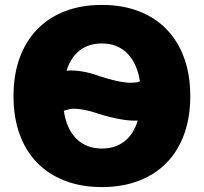

<svg xmlns="http://www.w3.org/2000/svg" viewBox="-20 -746 830 782"><path d="M395 16Q311 16 244 -10Q177 -36 130.5 -84Q84 -132 59.5 -200.5Q35 -269 35 -354Q35 -440 59.5 -508.5Q84 -577 130.5 -625.5Q177 -674 244 -700Q311 -726 395 -726Q479 -726 546 -700Q613 -674 659.5 -625.5Q706 -577 730.5 -508.5Q755 -440 755 -354Q755 -269 730.5 -200.5Q706 -132 659.5 -84Q613 -36 546 -10Q479 16 395 16ZM395 -141Q449 -141 486.5 -170Q524 -199 541 -255Q511 -253 469.5 -260.5Q428 -268 383 -282Q346 -295 314.5 -300Q283 -305 265 -302Q259 -300 253 -298.5Q247 -297 240 -295Q251 -220 291.5 -180.5Q332 -141 395 -141ZM512 -409Q521 -409 531.5 -410Q542 -411 550 -415Q538 -489 498 -529Q458 -569 395 -569Q341 -569 304.5 -540.5Q268 -512 251 -458Q279 -461 314.5 -455Q350 -449 385 -436Q423 -423 456 -416Q489 -409 512 -409Z"/></svg>

Font: Geist Black
Style: Regular
Weight: 400
Designer: Basement.studio, Andrés Briganti, Mateo Zaragoza
Foundry: Basement.studio, Vercel, Andrés Briganti, Guido Ferreyra, Mateo Zaragoza
Version: Version 1.401